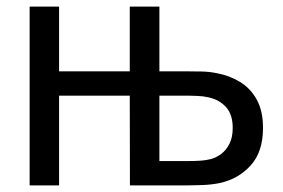

<svg xmlns="http://www.w3.org/2000/svg" viewBox="-20 -560 854 580"><path d="M69.5 0V-540H158.5V-344.5H372V-540H461.5V-344.5H544Q566.5 -344.5 589.5 -344Q612.5 -343.5 634.5 -339Q673 -332 705 -312.5Q737 -293 755.8 -258.8Q774.5 -224.5 774.5 -173.5Q774.5 -101 737 -60Q699.5 -19 643.5 -7Q618.5 -2 591.8 -1Q565 0 549 0H372.5L372 -271H158.5V0ZM461.5 -73.5H550.5Q567 -73.5 584.2 -74.5Q601.5 -75.5 617 -79.5Q633.5 -84 648.5 -95.2Q663.5 -106.5 673.2 -125.8Q683 -145 683 -173.5Q683 -214 663 -236.2Q643 -258.5 611.5 -265.5Q595 -269.5 577.8 -270.2Q560.5 -271 550.5 -271H461.5Z"/></svg>

Font: Cns Manrope Med
Style: Regular
Weight: 500
Designer: Mikhail Sharanda
Foundry: Mikhail Sharanda
Version: Version 4.504